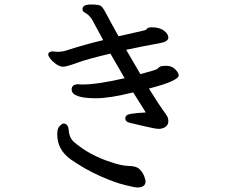

<svg xmlns="http://www.w3.org/2000/svg" viewBox="-20 -782 1040 852"><path d="M589 50Q579 50 534 39Q489 28 423.5 -1Q358 -30 292 -76Q234 -118 234 -187Q234 -213 245.5 -223.5Q257 -234 261 -234Q283 -234 285 -203Q287 -172 307 -153Q376 -93 474 -62Q520 -46 553.5 -45.5Q587 -45 601.5 -29Q616 -13 621 3Q626 19 626 22Q626 50 589 50ZM688 -210Q669 -210 624.5 -221Q580 -232 558 -236.5Q536 -241 536 -257Q536 -273 561.5 -277Q587 -281 627 -283L571 -372Q467 -346 406 -346Q298 -346 298 -385Q298 -408 327 -408L344 -407Q413 -407 533 -435L470 -544Q374 -522 324.5 -504Q275 -486 261 -486Q245 -486 229 -497.5Q213 -509 203.5 -521.5Q194 -534 194 -539Q194 -554 216 -554L234 -552Q255 -552 274 -558Q358 -585 438 -604L387 -698Q373 -718 355 -727Q346 -731 346 -742Q346 -762 384 -762Q418 -762 427 -756Q436 -750 447 -729Q458 -708 474.5 -678Q491 -648 506 -621L620 -647Q627 -648 631.5 -654Q636 -660 652 -661Q688 -661 707.5 -646Q727 -631 727 -615Q727 -597 687 -590Q619 -578 540 -561L603 -453Q669 -471 674.5 -474Q680 -477 686 -483.5Q692 -490 718 -490Q742 -490 757.5 -474.5Q773 -459 773 -448Q773 -423 641 -389Q685 -318 702 -295Q719 -272 723 -264Q727 -256 727 -245Q727 -215 688 -210Z"/></svg>

Font: LXGW WenKai Medium
Style: Regular
Weight: 500
Designer: LXGW / Fontworks Inc.
Foundry: LXGW / Fontworks Inc.
Version: Version 1.501; October 10, 2024